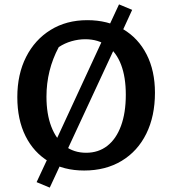

<svg xmlns="http://www.w3.org/2000/svg" viewBox="-20 -767 785 876"><path d="M274 -55 207 89 147 64 216 -84ZM364 11Q271 11 202.5 -30Q134 -71 96.5 -146Q59 -221 59 -324Q59 -428 99 -507Q139 -586 211 -630.5Q283 -675 378 -675Q472 -675 541.5 -634Q611 -593 649 -518.5Q687 -444 687 -344Q687 -237 647.5 -157Q608 -77 535 -33Q462 11 364 11ZM373 -70Q429 -70 469.5 -101.5Q510 -133 532 -192.5Q554 -252 554 -335Q554 -415 532.5 -471.5Q511 -528 469.5 -558Q428 -588 369 -588Q338 -588 306.5 -579Q275 -570 248 -552Q192 -447 192 -326Q192 -247 214 -189.5Q236 -132 276.5 -101Q317 -70 373 -70ZM462 -616 523 -747 583 -722 522 -589ZM216 -84 462 -616 522 -589 274 -55Z"/></svg>

Font: Piazzolla Thin
Style: Bold
Weight: 700
Version: Version 2.005